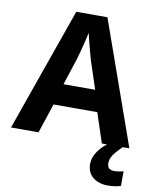

<svg xmlns="http://www.w3.org/2000/svg" viewBox="-100 -793 889 1099"><g transform="rotate(10 344.0 -243.0)"><path d="M528 0 471 -172H217L160 0H0L253 -717H434L688 0ZM384 -456Q380 -470 372 -499.5Q364 -529 356 -560Q348 -591 344 -610Q339 -587 332 -558Q325 -529 317.5 -501.5Q310 -474 305 -456L253 -296H437ZM584 105Q584 125 595 134Q606 143 625 143Q639 143 654 140.5Q669 138 678 135V220Q663 225 645 228Q627 231 603 231Q548 231 515 203Q482 175 482 127Q482 50 586 -21L650 0Q616 32 600 55.5Q584 79 584 105Z"/></g></svg>

Font: Noto Sans Syriac
Style: Bold
Weight: 700
Designer: Patrick Giasson and the Monotype Design Team
Foundry: Monotype Imaging Inc.
Version: Version 3.000; ttfautohint (v1.8.4.7-5d5b)